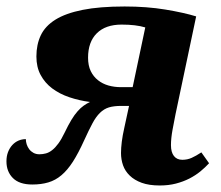

<svg xmlns="http://www.w3.org/2000/svg" viewBox="-20 -565 684 595"><path d="M430.2 -480Q401.4 -488.8 356.9 -488.8Q307.1 -488.8 280 -461.9Q252.9 -435.1 252.9 -386.2Q252.9 -361.8 261.2 -344.7Q269.5 -327.6 283.7 -316.4Q297.9 -305.2 316.2 -300Q334.5 -294.9 355 -294.9H391.1ZM366.2 -544.9Q435.1 -544.9 492.4 -535.4Q549.8 -525.9 587.9 -514.2L523.9 -210.9Q519.5 -188.5 514.6 -162.4Q509.8 -136.2 509.8 -115.2Q509.8 -93.3 519 -81.5Q528.3 -69.8 544.9 -69.8Q560.5 -69.8 573.7 -75.7Q586.9 -81.5 604 -92.8L627.9 -59.1Q616.2 -46.4 601.1 -33.9Q585.9 -21.5 566.9 -11.7Q547.9 -2 525.1 3.9Q502.4 9.8 475.1 9.8Q441.9 9.8 419.2 1.5Q396.5 -6.8 382.1 -20.8Q367.7 -34.7 361.3 -52.7Q355 -70.8 355 -90.8Q355 -106 357.4 -125.7Q359.9 -145.5 365.2 -168.9L379.9 -236.8H356Q333 -236.8 317.6 -232.2Q302.2 -227.5 289.8 -215.3Q277.3 -203.1 266.4 -182.6Q255.4 -162.1 241.2 -130.9Q223.1 -90.8 206.1 -64.2Q189 -37.6 170.4 -22Q151.9 -6.3 129.9 0.2Q107.9 6.8 80.1 6.8Q40 6.8 20 -13.2Q0 -33.2 0 -64.9Q0 -81.1 4.9 -93.8Q9.8 -106.4 18.1 -115.5Q26.4 -124.5 37.1 -129.2Q47.9 -133.8 60.1 -133.8Q60.1 -126 62.7 -117.7Q65.4 -109.4 70.6 -102.5Q75.7 -95.7 83.7 -91.3Q91.8 -86.9 102.1 -86.9Q112.3 -86.9 122.3 -89.6Q132.3 -92.3 141.8 -99.9Q151.4 -107.4 160.9 -120.4Q170.4 -133.3 180.2 -153.8Q191.4 -177.2 201.2 -193.4Q210.9 -209.5 220.5 -220.2Q230 -231 239.3 -237.5Q248.5 -244.1 258.8 -249Q225.1 -253.4 194.8 -263.7Q164.6 -273.9 141.8 -291Q119.1 -308.1 106 -332.5Q92.8 -356.9 92.8 -390.1Q92.8 -426.8 106.4 -455.6Q120.1 -484.4 151.9 -504.2Q183.6 -523.9 236.1 -534.4Q288.6 -544.9 366.2 -544.9Z"/></svg>

Font: Droid Serif
Style: Bold Italic
Weight: 700
Italic angle: -12°
Designer: Monotype Design team
Foundry: Monotype Imaging Inc.
Version: Version 1.03